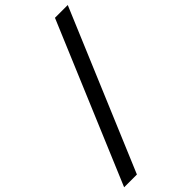

<svg xmlns="http://www.w3.org/2000/svg" viewBox="-301 -928 1115 1115"><g transform="rotate(-45 256.5 -370.0)"><path d="M-2.5 120H102.5L514.5 -860H409.5Z"/></g></svg>

Font: Spartan SemiBold
Style: Regular
Weight: 600
Designer: Matt Bailey, Mirko Velimirovic
Foundry: Matt Bailey
Version: Version 1.003; ttfautohint (v1.8.3)